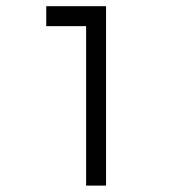

<svg xmlns="http://www.w3.org/2000/svg" viewBox="-20 -582 540 602"><path d="M250 -500Q250 -500 250 0H312.5V-562.5H125V-500Z"/></svg>

Font: UnifontExMono
Style: Regular
Weight: 500
Version: Version 15.0.06